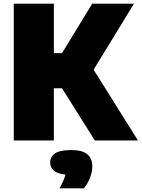

<svg xmlns="http://www.w3.org/2000/svg" viewBox="-20 -760 766 1039"><path d="M54.5 0V-740H271.5V-472.5H315.5L479 -740H705L486.5 -383L726.5 0H493L315.5 -282.5H271.5V0ZM302.5 259Q327.5 214 334 184.5Q289.5 180 270.5 162.8Q251.5 145.5 251.5 119Q251.5 87.5 278.2 69.8Q305 52 365.5 52Q426 52 452.8 75.2Q479.5 98.5 479.5 140Q479.5 170.5 466.5 203.5Q453.5 236.5 433.5 259Z"/></svg>

Font: Encode Sans Black
Style: Regular
Weight: 900
Designer: Multiple Designers
Foundry: Impallari Type
Version: Version 3.002; ttfautohint (v1.8.3) -l 8 -r 50 -G 200 -x 14 